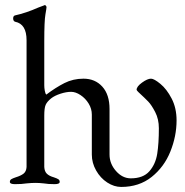

<svg xmlns="http://www.w3.org/2000/svg" viewBox="-20 -725 733 759"><path d="M343 -114V-272Q343 -295 330.5 -315.5Q318 -336 298.5 -349Q279 -362 261 -362Q242 -362 219 -354.5Q196 -347 182 -336Q166 -323 160.5 -310.5Q155 -298 155 -268V-65Q156 -47 165.5 -38Q175 -29 193 -24Q205 -20 210.5 -16.5Q216 -13 216 -6Q216 3 196 3Q170 3 153 0Q135 -2 120 -2Q105 -2 85 0Q67 3 39 3Q19 3 19 -6Q19 -13 24.5 -16.5Q30 -20 42 -24Q62 -30 73 -38.5Q84 -47 85 -65V-566Q85 -630 40 -639Q36 -640 34 -643.5Q32 -647 32 -652Q32 -662 39 -664Q84 -674 131 -695L155 -704L157 -705Q160 -705 161.5 -702Q163 -699 164 -698Q164 -693 159.5 -667.5Q155 -642 155 -562V-388Q155 -378 157 -366.5Q159 -355 163 -351Q200 -379 234.5 -396.5Q269 -414 310 -414Q356 -414 384.5 -382.5Q413 -351 413 -294V-114Q413 -78 438.5 -49Q464 -20 497 -20Q546 -20 570.5 -48Q595 -76 601.5 -117Q608 -158 608 -218Q608 -254 593.5 -282Q579 -310 566 -323.5Q553 -337 527 -361Q520 -368 520 -370Q520 -383 541.5 -398.5Q563 -414 577 -414Q589 -414 614 -393.5Q639 -373 658.5 -335.5Q678 -298 678 -249Q678 -187 653.5 -126Q629 -65 579.5 -25.5Q530 14 459 14Q431 14 404 -3.5Q377 -21 360 -51Q343 -81 343 -114Z"/></svg>

Font: EB Garamond
Style: Regular
Weight: 400
Designer: Georg Duffner and Octavio Pardo
Foundry: Georg Duffner
Version: Version 1.000; ttfautohint (v1.6)